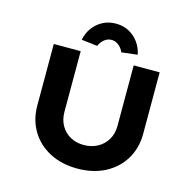

<svg xmlns="http://www.w3.org/2000/svg" viewBox="-129 -1051 1192 1186"><g transform="rotate(15 467.5 -457.5)"><path d="M468 6Q367 6 290.5 -34Q214 -74 171.5 -145Q129 -216 129 -306V-700H301V-312Q301 -263 322.5 -225Q344 -187 382 -166Q420 -145 468 -145Q517 -145 556 -166Q595 -187 617.5 -225Q640 -263 640 -312V-700H806V-306Q806 -216 763.5 -145Q721 -74 644.5 -34Q568 6 468 6ZM391 -758 289 -770Q298 -815 323.5 -849Q349 -883 386 -902Q423 -921 468 -921Q514 -921 550.5 -902Q587 -883 612.5 -849Q638 -815 647 -770L545 -758Q535 -783 514 -800Q493 -817 468 -817Q443 -817 422 -800Q401 -783 391 -758Z"/></g></svg>

Font: Lexend Giga
Style: Bold
Weight: 700
Version: Version 1.007